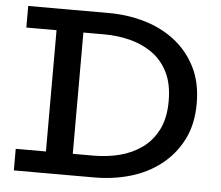

<svg xmlns="http://www.w3.org/2000/svg" viewBox="-50 -742 917 798"><g transform="rotate(5 408.5 -343.0)"><path d="M36 0V-90H162V-596H36V-686H373Q450 -686 521 -665.5Q592 -645 647.5 -602.5Q703 -560 736 -495.5Q769 -431 769 -343Q769 -256 736 -191.5Q703 -127 647.5 -84Q592 -41 521 -20.5Q450 0 373 0ZM274 -90H361Q417 -90 468.5 -103Q520 -116 561.5 -145.5Q603 -175 627.5 -223.5Q652 -272 652 -343Q652 -415 627.5 -463.5Q603 -512 561.5 -541Q520 -570 468.5 -583Q417 -596 361 -596H274Z"/></g></svg>

Font: BioRhyme ExtraBold Medium
Style: Regular
Weight: 500
Version: Version 1.600;gftools[0.9.33]